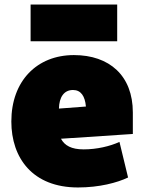

<svg xmlns="http://www.w3.org/2000/svg" viewBox="-20 -801 640 847"><path d="M324 26C418 26 497 5 545 -18L507 -175C466 -156 407 -142 349 -142C295 -142 265 -159 249 -189L566 -210V-305C566 -467 463 -558 306 -558C143 -558 30 -444 30 -265C30 -104 124 26 324 26ZM115 -619H497V-781H115ZM302 -404C337 -404 355 -377 359 -331L240 -322C241 -372 262 -404 302 -404Z"/></svg>

Font: Repo ExtraBlack
Style: Regular
Weight: 400
Designer: Stefan Peev
Foundry: Context Ltd
Version: Version 001.502